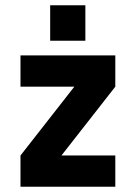

<svg xmlns="http://www.w3.org/2000/svg" viewBox="-20 -711 517 731"><path d="M58 -381H263L58 -119V0H419V-119H214L419 -381V-500H58ZM171 -556H305V-691H171Z"/></svg>

Font: TitilliumMaps29L
Style: 999 wt
Weight: 900
Designer: Campivisivi
Foundry: Accademia di Belle Arti di Urbino and students of MA course of Visual design